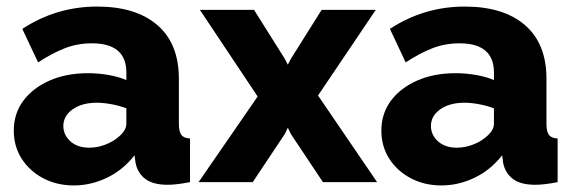

<svg xmlns="http://www.w3.org/2000/svg" viewBox="-20 -555 1746 585"><path d="M22 -157Q22 -209 51 -248Q80 -287 131 -309.5Q182 -332 248 -332Q280 -332 311 -326.5Q342 -321 365 -311V-334Q365 -423 260 -423Q216 -423 177.5 -408Q139 -393 96 -365L48 -467Q152 -535 276 -535Q394 -535 459.5 -478.5Q525 -422 525 -315V-178Q525 -154 532.5 -144Q540 -134 559 -133V0Q538 4 521 6Q504 8 491 8Q446 8 422.5 -10Q399 -28 393 -59L390 -82Q355 -37 306 -13.5Q257 10 205 10Q153 10 111.5 -12Q70 -34 46 -71.5Q22 -109 22 -157ZM340 -137Q365 -157 365 -178V-225Q344 -233 319.5 -237.5Q295 -242 275 -242Q230 -242 201.5 -222Q173 -202 173 -171Q173 -144 194.5 -124.5Q216 -105 252 -105Q276 -105 300 -114Q324 -123 340 -137Z M754 -525 847 -377 857 -358 867 -377 960 -525H1125L949 -264L1129 0H964L866 -147L857 -166L848 -147L750 0H585L765 -261L589 -525Z M1142 -157Q1142 -209 1171 -248Q1200 -287 1251 -309.5Q1302 -332 1368 -332Q1400 -332 1431 -326.5Q1462 -321 1485 -311V-334Q1485 -423 1380 -423Q1336 -423 1297.5 -408Q1259 -393 1216 -365L1168 -467Q1272 -535 1396 -535Q1514 -535 1579.5 -478.5Q1645 -422 1645 -315V-178Q1645 -154 1652.5 -144Q1660 -134 1679 -133V0Q1658 4 1641 6Q1624 8 1611 8Q1566 8 1542.5 -10Q1519 -28 1513 -59L1510 -82Q1475 -37 1426 -13.5Q1377 10 1325 10Q1273 10 1231.5 -12Q1190 -34 1166 -71.5Q1142 -109 1142 -157ZM1460 -137Q1485 -157 1485 -178V-225Q1464 -233 1439.5 -237.5Q1415 -242 1395 -242Q1350 -242 1321.5 -222Q1293 -202 1293 -171Q1293 -144 1314.5 -124.5Q1336 -105 1372 -105Q1396 -105 1420 -114Q1444 -123 1460 -137Z"/></svg>

Font: Raleway ExtraBold
Style: Regular
Weight: 800
Designer: Matt McInerney, Pablo Impallari, Rodrigo Fuenzalida
Foundry: Matt McInerney, Pablo Impallari, Rodrigo Fuenzalida
Version: Version 4.026